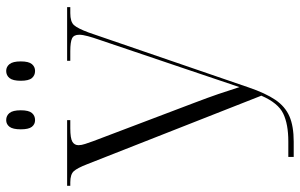

<svg xmlns="http://www.w3.org/2000/svg" viewBox="-190 -756 946 605"><g transform="rotate(-90 282.5 -453.0)"><path d="M362 -815Q348 -815 339.5 -825Q331 -835 331 -860Q331 -885 339.5 -895.5Q348 -906 362 -906Q375 -906 383.5 -895.5Q392 -885 392 -860Q392 -835 383.5 -825Q375 -815 362 -815ZM207 -815Q194 -815 186 -825Q178 -835 178 -860Q178 -885 186 -895.5Q194 -906 207 -906Q221 -906 229.5 -895.5Q238 -885 238 -860Q238 -835 229.5 -825Q221 -815 207 -815ZM91 0V-17H140Q194 -17 227.5 -33Q261 -49 284 -102L68 -651Q56 -682 46 -693Q36 -704 11 -704H0V-714H207V-704H181Q150 -704 139 -697.5Q128 -691 128 -678Q128 -669 132 -657Q136 -645 141 -631L262 -312Q278 -270 289 -238Q300 -206 311 -171Q324 -209 338 -251Q352 -293 367 -337L461 -615Q467 -632 471.5 -648.5Q476 -665 476 -676Q476 -693 464.5 -698.5Q453 -704 424 -704H394V-714H563V-704H544Q517 -704 506.5 -692.5Q496 -681 483 -646L310 -142Q292 -89 271 -58Q250 -27 219 -13.5Q188 0 139 0Z"/></g></svg>

Font: Noto Serif Display Condensed Light
Style: Regular
Weight: 300
Width: 3
Designer: Monotype Design Team
Foundry: Monotype Imaging Inc.
Version: Version 2.009